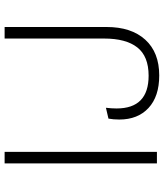

<svg xmlns="http://www.w3.org/2000/svg" viewBox="41 -741 710 832"><g transform="rotate(-90 396.0 -325.0)"><path d="M154 0H104V-660H154ZM695 -218Q695 -111 640 -50.5Q585 10 485 10Q394 10 344 -36.5Q294 -83 294 -163Q294 -189 298 -210L345 -221Q342 -197 342 -175Q342 -36 484 -36Q568 -36 606.5 -85Q645 -134 645 -229V-660H695Z"/></g></svg>

Font: Work Sans Light
Style: Regular
Weight: 300
Designer: Wei Huang
Foundry: Wei Huang
Version: Version 1.500